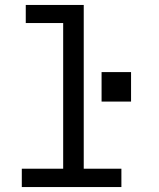

<svg xmlns="http://www.w3.org/2000/svg" viewBox="-20 -755 640 775"><path d="M68 0V-74H235V-662H84V-735H318V-74H470V0ZM390 -345V-464H509V-345Z"/></svg>

Font: Nova
Style: Regular
Weight: 400
Monospace: yes
Designer: Belleve Invis
Foundry: Belleve Invis
Version: Version 24.1.4; ttfautohint (v1.8.4)